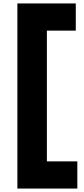

<svg xmlns="http://www.w3.org/2000/svg" viewBox="-20 -860 486 1116"><path d="M420.5 -840V-682H252.5V78H429.5V236H81V-840Z"/></svg>

Font: Hepta Slab ExtraLight ExtraBold
Style: Regular
Weight: 800
Version: Version 1.102